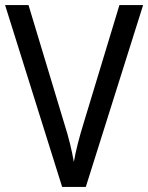

<svg xmlns="http://www.w3.org/2000/svg" viewBox="-20 -734 582 754"><path d="M542 -714H449L308 -249C291 -194 278 -144 270 -98C262 -144 250 -194 233 -247L92 -714H0L224 0H317Z"/></svg>

Font: Noto Sans Gurmukhi UI SemiCondensed
Style: Regular
Weight: 400
Width: 4
Designer: Jelle Bosma - Monotype Design Team
Foundry: Monotype Imaging Inc.
Version: Version 2.004